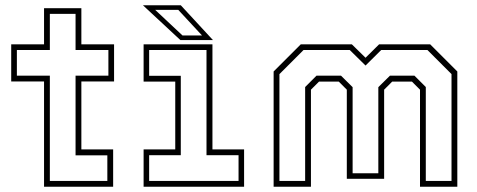

<svg xmlns="http://www.w3.org/2000/svg" viewBox="-20 -708 1809 728"><path d="M147 0V-399H22.5V-540H147V-677H288.5V-540H412.5V-399H288.5V-141.5H409V0ZM169 -22H387V-119H266.5V-421H391V-518.5H266.5V-655.5H169V-518.5H44V-421H169Z M524.5 0V-141.5H644.5V-398.5H524.5V-540H785.5V-141.5H905.5V0ZM545.5 -22H884.5V-119.5H763V-518.5H545.5V-420.5H665.5V-119.5H545.5ZM787.5 -556H664L522 -688H665.5ZM746 -573.5 656 -670.5H568.5L672 -573.5Z M1017.5 0V-437L1120.5 -540H1314L1366 -489L1417.5 -540H1611L1714 -437V0H1572.5V-368L1542 -398.5H1467L1436.5 -368V-30H1295V-368L1264.5 -398.5H1189.5L1159 -368V0ZM1039.5 -22H1137V-378L1180 -421H1273L1317 -377.5V-51H1414.5V-377.5L1458.5 -421H1551.5L1594.5 -378V-22H1692V-427L1600.5 -518.5H1425.5L1366 -459.5L1306 -518.5H1131L1039.5 -427Z"/></svg>

Font: Tourney ExtraLight
Style: Regular
Weight: 250
Designer: Tyler Finck
Foundry: Etcetera Type Co
Version: Version 1.015